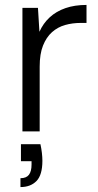

<svg xmlns="http://www.w3.org/2000/svg" viewBox="-20 -533 398 779"><path d="M71 0V-501H134L140 -404Q155 -438 181.5 -462.5Q208 -487 245.5 -500Q283 -513 331 -513V-440H308Q274 -440 244 -431.5Q214 -423 191 -402.5Q168 -382 154.5 -348Q141 -314 141 -263V0ZM63 226V190Q87 190 97.5 176Q108 162 108 135V121H65V52H144Q148 70 150 87.5Q152 105 152 119Q152 177 128 201.5Q104 226 63 226Z"/></svg>

Font: DM Sans 18pt Light
Style: Regular
Weight: 300
Designer: Colophon Foundry, Jonny Pinhorn
Foundry: Colophon Foundry
Version: Version 4.004;gftools[0.9.30]